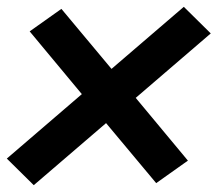

<svg xmlns="http://www.w3.org/2000/svg" viewBox="-31 -622 638 563"><path d="M68 -79 280 -261 427 -85 520 -151 367 -335 587 -524 508 -602 296 -420 149 -596 56 -530 209 -346 -11 -157Z"/></svg>

Font: Iosevka Sparkle Oblique
Style: Bold
Weight: 700
Italic angle: -9°
Designer: Belleve Invis
Foundry: Belleve Invis
Version: Version 4.5.0; ttfautohint (v1.8.3)